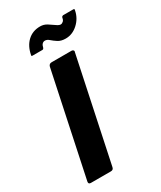

<svg xmlns="http://www.w3.org/2000/svg" viewBox="-161 -671 612 730"><g transform="rotate(-30 145.0 -306.0)"><path d="M115 -11Q113 0 102 0H14Q3 0 5 -11L100 -461Q103 -472 114 -472H202Q206 -472 209 -469Q212 -466 210 -461ZM64 -530Q58 -530 60 -535Q67 -571 89 -591.5Q111 -612 144 -612Q160 -612 173.5 -603.5Q187 -595 198 -587Q209 -579 216 -579Q222 -579 227.5 -584Q233 -589 234 -598Q235 -602 237.5 -603.5Q240 -605 241 -605H286Q292 -605 290 -599Q284 -567 260 -545Q236 -523 206 -523Q186 -523 173 -531.5Q160 -540 151 -548Q142 -556 133 -556Q126 -556 121 -551Q116 -546 114 -536Q112 -530 107 -530Z"/></g></svg>

Font: Glory SemiBold
Style: Italic
Weight: 600
Italic angle: -12°
Designer: Robert Leuschke
Foundry: Robert Leuschke
Version: Version 1.011